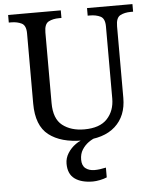

<svg xmlns="http://www.w3.org/2000/svg" viewBox="-62 -765 849 1057"><g transform="rotate(-5 362.5 -237.0)"><path d="M370 10Q252 10 185 -42Q118 -94 118 -216V-604Q118 -648 93.5 -660Q69 -672 36 -672H23V-714H314V-672H301Q267 -672 243 -659.5Q219 -647 219 -600V-210Q219 -123 266 -86.5Q313 -50 386 -50Q472 -50 513 -94Q554 -138 554 -206V-604Q554 -648 529.5 -660Q505 -672 472 -672H459V-714H710V-672H697Q663 -672 639 -659.5Q615 -647 615 -600V-204Q615 -104 552 -47Q489 10 370 10ZM409 240Q345 240 308.5 213.5Q272 187 272 130Q272 99 289 72Q306 45 332.5 26Q359 7 390 0H447Q426 6 404.5 21.5Q383 37 368.5 60Q354 83 354 115Q354 148 373.5 163Q393 178 423 178Q437 178 452.5 176Q468 174 486 170V224Q470 231 447.5 235.5Q425 240 409 240Z"/></g></svg>

Font: Noto Serif Khojki
Style: Regular
Weight: 400
Designer: Juan Bruce
Version: Version 2.002